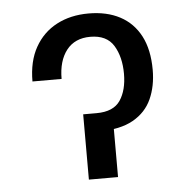

<svg xmlns="http://www.w3.org/2000/svg" viewBox="-45 -597 629 641"><g transform="rotate(-5 270.0 -276.5)"><path d="M68.4 -342.8Q68.4 -410.2 94.7 -457Q121.1 -503.9 167.5 -528.3Q213.9 -552.7 274.4 -552.7Q335.4 -552.7 379.6 -529.3Q423.8 -505.9 447.8 -460Q471.7 -414.1 471.7 -346.7Q471.7 -292 452.4 -249.3Q433.1 -206.5 389.9 -182.1Q346.7 -157.7 274.4 -157.2H251V-218.8H272.5Q329.1 -218.8 352.1 -252.9Q375 -287.1 375 -341.8Q375 -398.4 351.8 -436.5Q328.6 -474.6 273.4 -474.6Q221.7 -474.6 193.8 -439Q166 -403.3 166 -342.8ZM227.5 -218.8H325.2V0H227.5Z"/></g></svg>

Font: Inter V
Style: 
Weight: 400
Designer: Rasmus Andersson
Foundry: rsms
Version: Version 4.000;git-a3f224843